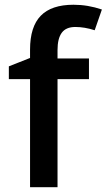

<svg xmlns="http://www.w3.org/2000/svg" viewBox="-20 -785 447 805"><path d="M353 -453.1H221.2V0H106V-453.1H17.1V-506.8L106 -542V-577.1Q106 -672.9 150.9 -719Q195.8 -765.1 288.1 -765.1Q348.6 -765.1 407.2 -745.1L377 -658.2Q334.5 -671.9 295.9 -671.9Q256.8 -671.9 239 -647.7Q221.2 -623.5 221.2 -575.2V-540H353Z"/></svg>

Font: CAA NEO Sans SemiBold
Style: Regular
Weight: 600
Version: Version 1.10